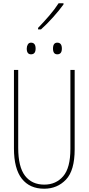

<svg xmlns="http://www.w3.org/2000/svg" viewBox="-20 -1140 540 1170"><path d="M230 -961Q265 -992 303.5 -1035Q342 -1078 367 -1113V-1120H337Q314 -1084 280 -1044.5Q246 -1005 212 -970V-961ZM357 -844Q357 -880 329 -880Q303 -880 303 -844Q303 -809 329 -809Q357 -809 357 -844ZM197 -844Q197 -880 169 -880Q156 -880 149.5 -869Q143 -858 143 -844Q143 -809 169 -809Q197 -809 197 -844ZM435 -230V-714H409V-233Q409 -117 365 -66Q321 -15 250 -15Q174 -15 132.5 -69Q91 -123 91 -239V-714H65V-236Q65 -112 113 -51Q161 10 249 10Q329 10 382 -45.5Q435 -101 435 -230Z"/></svg>

Font: Noto Sans Mono UI Condensed Thin
Style: Regular
Weight: 250
Width: 3
Designer: Monotype Design team
Foundry: Monotype Imaging Inc.
Version: 1.000